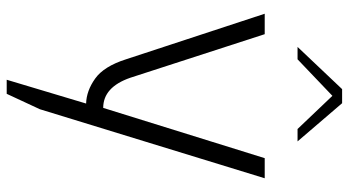

<svg xmlns="http://www.w3.org/2000/svg" viewBox="-254 -550 1041 573"><g transform="rotate(90 266.5 -263.5)"><path d="M289 0Q251 -1 214.5 -27Q178 -53 157 -119L21 -533H82L212 -132Q240 -51 302 -51L452 -533H512L306 138L260 237H218ZM246 -764H288L402 -631H365L266 -735L157 -631H120Z"/></g></svg>

Font: Exo Light
Style: Regular
Weight: 300
Designer: Natanael Gama
Foundry: Natanael Gama
Version: Version 1.500; ttfautohint (v1.6)